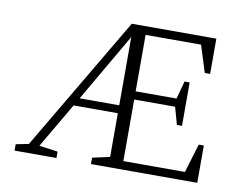

<svg xmlns="http://www.w3.org/2000/svg" viewBox="-66 -650 949 740"><g transform="rotate(10 409.0 -280.0)"><path d="M33 0V-25L83 -35L393 -560H724V-422H703L670 -527H453V-306H613L632 -376H652V-206H632L613 -274H453V-33H694L728 -146H748V0H332V-25L400 -40V-211H227L124 -35L197 -25V0ZM245 -242H400V-509Z"/></g></svg>

Font: Spectral SC ExtraLight
Style: Regular
Weight: 275
Designer: Jean-Baptiste Levee
Foundry: Production Type
Version: Version 2.001